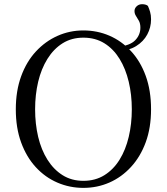

<svg xmlns="http://www.w3.org/2000/svg" viewBox="-20 -892 807 928"><path d="M149.7 -363.7Q149.7 -293.1 164.5 -230.4Q179.4 -167.8 209.3 -120.2Q239.2 -72.6 282.6 -45.3Q325.9 -18 383 -18Q440.8 -18 484.6 -45.3Q528.4 -72.6 557.9 -120.2Q587.4 -167.8 602.2 -230.4Q617.1 -293.1 617.1 -363.7Q617.1 -434.4 602.2 -496.9Q587.4 -559.5 557.9 -607.5Q528.4 -655.5 484.6 -682.8Q440.8 -710 383 -710Q325.9 -710 282.6 -682.8Q239.2 -655.5 209.3 -607.5Q179.4 -559.5 164.5 -496.9Q149.7 -434.4 149.7 -363.7ZM383 -744.9Q450 -744.9 508.8 -719.5Q567.6 -694.1 613.1 -645Q658.7 -595.9 684.4 -525.1Q710.1 -454.4 710.1 -363.7Q710.1 -274.6 684.4 -204.6Q658.7 -134.5 613.1 -85Q567.6 -35.5 508.8 -9.7Q450 16.1 383 16.1Q316.9 16.1 257.7 -9.3Q198.4 -34.7 153.2 -83.8Q107.9 -132.9 82.2 -203.3Q56.4 -273.6 56.4 -363.7Q56.4 -452.8 82.3 -523.6Q108.1 -594.3 153.7 -643.4Q199.2 -692.5 258.1 -718.7Q316.9 -744.9 383 -744.9ZM550.2 -643.1 547.2 -664.9Q608.4 -671.5 633.4 -697.4Q658.5 -723.4 658.5 -758.3Q658.5 -778.5 651.3 -791.5Q644.2 -804.5 637.1 -815.1Q630.1 -825.7 630.1 -838.8Q630.1 -851.7 640.6 -861.7Q651.2 -871.7 666.7 -871.7Q674.6 -871.7 681.7 -870Q688.7 -868.4 694.8 -863.6Q700.8 -850.5 705.4 -834.8Q710.1 -819.1 710.1 -798.4Q710.1 -759.4 691.8 -725.3Q673.6 -691.3 638.1 -669.3Q602.6 -647.4 550.2 -643.1Z"/></svg>

Font: Early Summer Mincho VF
Style: Regular
Weight: 250
Designer: GuiWonder
Version: Version 1.002